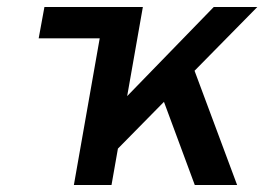

<svg xmlns="http://www.w3.org/2000/svg" viewBox="-20 -531 758 551"><path d="M91 -421 107.5 -511H317.5L301 -421ZM280.5 -66 303 -212 593.5 -511H718.5ZM192 0 282 -511H390L300 0ZM539 0 434.5 -282 521.5 -373 660.5 0Z"/></svg>

Font: Overpass SemiBold
Style: Italic
Weight: 600
Italic angle: -10°
Designer: Delve Withrington, Dave Bailey, Thomas Jockin
Foundry: Delve Fonts LLC
Version: Version 4.000